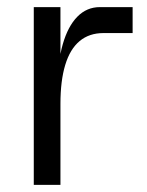

<svg xmlns="http://www.w3.org/2000/svg" viewBox="-20 -520 413 540"><path d="M75 -500H150V-335L142 -275Q142 -345 156.5 -395.5Q171 -446 197.5 -473Q224 -500 261 -500H353V-427H271Q231 -427 204 -404.5Q177 -382 163.5 -337.5Q150 -293 150 -228V0H75Z"/></svg>

Font: Uncut Sans Variable
Style: Regular
Weight: 400
Designer: Kasper Nordkvist
Foundry: UNCUT.wtf
Version: Version 1.303;Glyphs 3.1.2 (3151)